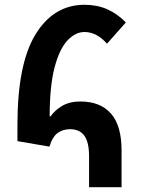

<svg xmlns="http://www.w3.org/2000/svg" viewBox="-20 -784 589 804"><path d="M353 0V-129Q353 -189 333 -216Q313 -243 274 -243Q244 -243 222 -227.5Q200 -212 187 -170L53 -193V-261Q53 -517 129 -640.5Q205 -764 334 -764Q386 -764 428.5 -745.5Q471 -727 507 -690L428 -601Q405 -627 381.5 -638.5Q358 -650 334 -650Q295 -650 261.5 -613.5Q228 -577 208 -499.5Q188 -422 188 -297H192Q210 -323 241 -341Q272 -359 317 -359Q400 -359 444.5 -308.5Q489 -258 489 -155V0Z"/></svg>

Font: Noto Sans Armenian SemiCondensed
Style: Bold
Weight: 700
Width: 4
Designer: Monotype Design Team
Foundry: Monotype Imaging Inc.
Version: Version 2.008; ttfautohint (v1.8.4.7-5d5b)